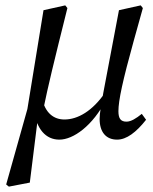

<svg xmlns="http://www.w3.org/2000/svg" viewBox="-20 -507 568 715"><path d="M13 188 91 173 123 -84 142 -103C159 -186 179 -269 231 -477L223 -487L142 -469L82 -101L3 180L13 188ZM201 13C253 13 325 -38 376 -137L372 -163C325 -94 270 -62 220 -62C181 -62 148 -85 136 -143L107 -95C116 -27 150 13 201 13ZM416 13C451 13 487 -14 524 -61L508 -83C487 -66 468 -54 451 -54C430 -54 421 -65 421 -93C421 -133 437 -207 478 -355L512 -477L504 -487L423 -469L380 -242C355 -112 351 -85 351 -64C351 -15 375 13 416 13Z"/></svg>

Font: Source Serif Variable
Style: Italic
Weight: 389
Italic angle: -12°
Designer: Frank Grießhammer
Foundry: Adobe Systems Incorporated
Version: Version 3.001;hotconv 1.0.111;makeotfexe 2.5.65597